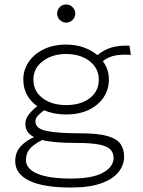

<svg xmlns="http://www.w3.org/2000/svg" viewBox="-20 -665 640 857"><path d="M275 -154Q220 -154 177 -173Q158 -159 148 -147.5Q138 -136 138 -123Q138 -91 188 -80.5Q238 -70 338 -70Q418 -70 460.5 -57.5Q503 -45 518.5 -21.5Q534 2 534 35Q534 71 509.5 102.5Q485 134 432.5 153Q380 172 296 172Q173 172 110.5 141.5Q48 111 48 55Q48 14 72.5 -12Q97 -38 132 -53Q93 -73 93 -112Q93 -133 107.5 -152.5Q122 -172 146 -191Q84 -236 84 -310Q84 -353 108 -388.5Q132 -424 175 -445Q218 -466 275 -466Q319 -466 354.5 -453Q390 -440 415 -419Q444 -443 478 -453Q512 -463 558 -461L564 -420Q527 -423 495.5 -417.5Q464 -412 439 -392Q466 -356 466 -310Q466 -266 442.5 -230.5Q419 -195 376 -174.5Q333 -154 275 -154ZM275 -196Q341 -196 381 -227Q421 -258 421 -310Q421 -360 380 -392Q339 -424 275 -424Q213 -424 171 -392Q129 -360 129 -310Q129 -258 170 -227Q211 -196 275 -196ZM296 132Q390 132 437.5 107Q485 82 487 42Q487 18 473.5 3Q460 -12 424 -19.5Q388 -27 321 -27Q273 -27 234.5 -30Q196 -33 168 -40Q137 -25 116.5 -4.5Q96 16 96 50Q96 89 147.5 110.5Q199 132 296 132ZM275 -564Q259 -564 247 -576Q235 -588 235 -604Q235 -621 246.5 -633Q258 -645 275 -645Q292 -645 304 -633Q316 -621 316 -604Q316 -588 304 -576Q292 -564 275 -564Z"/></svg>

Font: Inconsolata Expanded Light
Style: Regular
Weight: 300
Width: 7
Monospace: yes
Designer: Raph Levien, Cyreal, Brenton Simpson
Foundry: Raph Levien, Cyreal, Google
Version: Version 3.001; ttfautohint (v1.8.2.53-6de2)